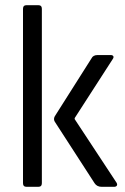

<svg xmlns="http://www.w3.org/2000/svg" viewBox="-20 -723 483 743"><path d="M358 -510H408Q416 -510 418.5 -505.5Q421 -501 416 -494L269 -266V-262L431 -16Q435 -9 432 -4.5Q429 0 421 0H374Q355 0 346 -14L192 -252Q186 -262 192 -273L334 -497Q340 -510 358 -510ZM128 0H83Q69 0 69 -14V-689Q69 -703 83 -703H128Q142 -703 142 -689V-14Q142 0 128 0Z"/></svg>

Font: Rajdhani Medium
Style: Regular
Weight: 500
Designer: Satya Rajpurohit, Jyotish Sonowal
Foundry: Indian Type Foundry
Version: Version 1.201 February 1, 2022